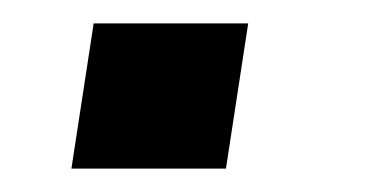

<svg xmlns="http://www.w3.org/2000/svg" viewBox="-20 -144 333 164"><path d="M41 0 60 -124H192L173 0Z"/></svg>

Font: Nunito Sans 7pt SemiExpanded Medium
Style: Italic
Weight: 500
Width: 6
Italic angle: -9°
Designer: Vernon Adams
Foundry: Vernon Adams
Version: Version 3.101;gftools[0.9.27]